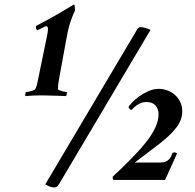

<svg xmlns="http://www.w3.org/2000/svg" viewBox="-20 -792 856 843"><path d="M143.8 -659.1Q140.6 -660.9 138.9 -665.6Q137.3 -670.2 137.3 -673.3Q137.3 -675.8 139.9 -678.9Q191.9 -706.2 231.2 -728.8Q270.6 -751.4 303.7 -771.9H304.4Q306.3 -771.9 307.3 -768.2Q308.3 -764.5 308.6 -759.8Q308.9 -755.2 309.2 -751.1Q309.6 -747.1 309.6 -745.9Q303.1 -733.5 296.6 -716.1Q290.7 -701.8 284.2 -679.5Q277.7 -657.2 272.5 -626.8L241.3 -456.3Q238.7 -442.1 236.8 -429.3Q234.8 -416.6 234.8 -404.9V-400.5Q234.8 -398 240.3 -395.9Q245.9 -393.7 252.4 -391.8Q258.9 -390 264.7 -389Q270.6 -388.1 272.5 -388.1Q273.8 -388.1 273.8 -385.6Q273.8 -383.2 273.2 -379.7Q272.5 -376.3 271.5 -373.5Q270.6 -370.8 270.6 -370.1Q261.5 -370.8 245.9 -371.1Q230.3 -371.4 213 -372Q195.8 -372.6 180.2 -372.9Q164.6 -373.2 155.5 -373.2Q137.3 -373.2 123.7 -372.3Q110 -371.4 91.2 -370.1Q90.5 -370.8 90.5 -374.5Q90.5 -378.8 91.8 -383.5Q93.1 -388.1 95.1 -388.1Q97.7 -388.1 103.8 -389Q110 -390 116.5 -391.8Q123 -393.7 128.2 -395.9Q133.4 -398 134.7 -400.5Q139.3 -409.8 141.9 -418.8Q144.5 -427.8 145.8 -436.5L183.5 -620Q186.7 -634.3 188.7 -646Q190.6 -657.8 190.6 -664.6Q190.6 -677 182.8 -677Q180.9 -677 176.3 -674.9Q171.8 -672.7 165.9 -669.9Q160.1 -667.1 154.2 -664Q148.4 -660.9 143.8 -659.1ZM240 15Q237 20 232 25.5Q227 31 220 31Q205 31 191 24Q185 21 179 17L580 -659Q582 -664 586.5 -668.5Q591 -673 596 -673Q608 -673 623 -668Q638 -663 641 -661ZM780.2 -302.7Q780.2 -282.9 773.1 -264.9Q765.9 -246.9 753.2 -230.5Q740.6 -214 723.7 -198.2Q706.8 -182.4 687.9 -166.9Q664.5 -148.9 643.4 -132.8Q622.3 -116.7 606.3 -104.6Q590.4 -92.5 581 -85.4Q571.6 -78.3 572.2 -78.3H684.7Q697.7 -78.3 706.4 -82Q715.2 -85.7 721.1 -91.3Q726.9 -96.9 730.5 -104Q734.1 -111.1 736 -117.3Q738.6 -122.9 746.4 -122.9Q750.3 -122.9 752.6 -121.3Q754.9 -119.8 757.5 -118.6Q752.3 -106.8 744.1 -88.8Q736 -70.8 727.9 -52.8Q719.8 -34.9 713.3 -20.6Q706.8 -6.3 704.8 -2H479.9Q477.3 -1.4 475.7 -5.7Q474 -10.1 475.3 -16.9Q488.4 -28.7 506.9 -46.3Q525.4 -64 545.2 -84.1Q565.1 -104.3 583.6 -124.1Q602.1 -144 615.1 -160.1Q644.4 -195.4 660.3 -228.6Q676.2 -261.8 676.2 -289.7Q676.2 -313.2 662.9 -328.7Q649.6 -344.2 622.3 -344.2Q609.3 -344.2 597.9 -339.3Q586.5 -334.3 578.1 -328.1Q569.6 -321.9 564.4 -316.3Q559.2 -310.8 557.9 -309.5Q552.7 -309.5 548.8 -313.9Q544.9 -318.2 544.3 -322.5Q546.9 -328.1 559.2 -341.4Q571.6 -354.8 590.1 -368.1Q608.6 -381.4 631.4 -391.7Q654.1 -401.9 678.2 -401.9Q695.7 -401.9 713.9 -395.4Q732.1 -388.9 746.7 -376.5Q761.4 -364.1 770.8 -345.5Q780.2 -326.9 780.2 -302.7Z"/></svg>

Font: Vermiglione
Style: Bold Italic
Weight: 700
Italic angle: -11°
Version: Version 1.000